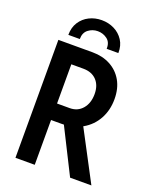

<svg xmlns="http://www.w3.org/2000/svg" viewBox="-164 -1006 895 1101"><g transform="rotate(20 283.0 -455.5)"><path d="M149.4 -273.4V-374H262.2Q310.5 -374 339.8 -408.4Q369.1 -442.9 369.1 -498.5Q369.1 -551.3 339.6 -582.3Q310.1 -613.3 258.3 -613.3H149.4V-719.7H276.4Q337.4 -719.7 385 -694.3Q432.6 -668.9 459.5 -621.8Q486.3 -574.7 486.3 -509.8Q486.3 -442.4 457 -388.9Q427.7 -335.4 374 -304.4Q320.3 -273.4 247.6 -273.4ZM67.4 0V-719.7H185.1V0ZM400.9 0 254.4 -291.5 339.8 -361.8 530.8 0ZM263.7 -911.1Q305.2 -911.1 340.1 -893.8Q375 -876.5 396.2 -844Q417.5 -811.5 416.5 -766.1H345.2Q346.7 -805.7 321.5 -824.7Q296.4 -843.8 263.7 -843.8Q231.9 -843.8 206.5 -824.5Q181.2 -805.2 181.2 -766.1H111.3Q111.3 -811.5 132.3 -844Q153.3 -876.5 188 -893.8Q222.7 -911.1 263.7 -911.1Z"/></g></svg>

Font: Reddit Sans Condensed SemiBold
Style: Regular
Weight: 600
Designer: Stephen Hutchings
Foundry: Reddit
Version: Version 1.014